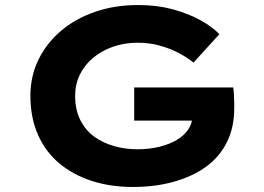

<svg xmlns="http://www.w3.org/2000/svg" viewBox="-20 -734 1050 764"><path d="M509 10Q420 10 345.5 -14Q271 -38 216 -84Q161 -130 131 -198Q101 -266 101 -353Q101 -431 133 -496.5Q165 -562 222.5 -611Q280 -660 358.5 -687Q437 -714 529 -714Q604 -714 665.5 -697.5Q727 -681 775 -655Q823 -629 853 -598L750 -485Q721 -508 687.5 -525Q654 -542 614 -553Q574 -564 528 -564Q475 -564 429.5 -548Q384 -532 350 -503.5Q316 -475 297.5 -436.5Q279 -398 279 -353Q279 -298 299 -257.5Q319 -217 353.5 -191.5Q388 -166 432.5 -153Q477 -140 527 -140Q574 -140 614.5 -150Q655 -160 684 -177.5Q713 -195 729.5 -219.5Q746 -244 745 -273V-294L768 -254H514V-386H908Q910 -372 911 -354Q912 -336 912 -321.5Q912 -307 912 -302Q912 -227 883 -168.5Q854 -110 800.5 -71Q747 -32 672.5 -11Q598 10 509 10Z"/></svg>

Font: Lexend Peta
Style: Bold
Weight: 700
Designer: Bonnie Shaver-Troup, Thomas Jockin
Foundry: Lexend
Version: Version 1.007